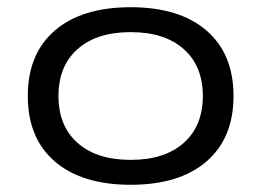

<svg xmlns="http://www.w3.org/2000/svg" viewBox="-20 -501 724 532"><path d="M57 -235Q57 -352 132 -416.5Q207 -481 342 -481Q477 -481 552 -416.5Q627 -352 627 -235Q627 -118 552 -53.5Q477 11 342 11Q207 11 132 -53.5Q57 -118 57 -235ZM542 -235Q542 -318 489 -365Q436 -412 342 -412Q248 -412 195 -365Q142 -318 142 -235Q142 -152 195 -105Q248 -58 342 -58Q436 -58 489 -105Q542 -152 542 -235Z"/></svg>

Font: KoHo Medium
Style: Regular
Weight: 500
Version: Version 1.000; ttfautohint (v1.6)